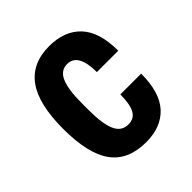

<svg xmlns="http://www.w3.org/2000/svg" viewBox="-146 -597 711 711"><g transform="rotate(-45 209.5 -242.0)"><path d="M386 -302H274Q274 -401 217 -401Q183 -401 168 -366Q153 -331 153 -259V-225Q153 -152 168.5 -117Q184 -82 220 -82Q250 -82 263.5 -106.5Q277 -131 277 -182H386Q386 -84 342.5 -36.5Q299 11 220 11Q126 11 81.5 -50Q37 -111 37 -241Q37 -371 82 -433Q127 -495 217 -495Q297 -495 341.5 -447.5Q386 -400 386 -302Z"/></g></svg>

Font: Pragati Narrow
Style: Bold
Weight: 700
Designer: Hector Gatti, Marcela Romero, Pablo Cosgaya and Nicolas Silva
Foundry: Omnibus-Type
Version: Version 1.010; ttfautohint (v1.3)